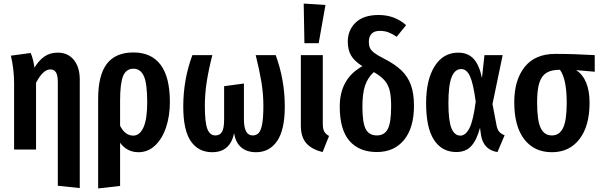

<svg xmlns="http://www.w3.org/2000/svg" viewBox="-20 -838 3364 1076"><path d="M427 -392V216L304 203V-378Q304 -416 293.5 -432.5Q283 -449 262 -449Q221 -449 182 -374V0H59V-370Q59 -450 41 -526L152 -541Q167 -506 173 -459Q199 -501 230 -522Q261 -543 304 -543Q361 -543 394 -502Q427 -461 427 -392Z M932 -266Q932 -188 910.5 -124Q889 -60 849 -22.5Q809 15 756 15Q692 15 653 -38V204L530 218V-284Q530 -416 578.5 -480Q627 -544 728 -544Q828 -544 880 -475Q932 -406 932 -266ZM805 -265Q805 -371 786 -412Q767 -453 728 -453Q687 -453 670 -412Q653 -371 653 -274V-133Q681 -78 727 -78Q763 -78 784 -124Q805 -170 805 -265Z M1576 -241Q1576 -110 1533 -47.5Q1490 15 1415 15Q1364 15 1332 -12Q1300 -39 1292 -92Q1270 15 1169 15Q1092 15 1049.5 -46.5Q1007 -108 1007 -241Q1007 -392 1058 -529H1170Q1149 -447 1138.5 -379.5Q1128 -312 1128 -244Q1128 -152 1142 -115.5Q1156 -79 1187 -79Q1211 -79 1223.5 -98Q1236 -117 1236 -169V-355L1347 -370V-169Q1347 -79 1396 -79Q1416 -79 1429 -92Q1442 -105 1449 -141.5Q1456 -178 1456 -245Q1456 -312 1445 -378.5Q1434 -445 1413 -529H1525Q1576 -391 1576 -241Z M1789 -145Q1789 -117 1796.5 -102Q1804 -87 1824 -76L1788 14Q1726 -1 1696 -36Q1666 -71 1666 -134V-529H1789ZM1804 -810 1766 -596H1686L1682 -818Z M2300 -245Q2300 -122 2244.5 -54Q2189 14 2092 14Q1993 14 1938.5 -48.5Q1884 -111 1884 -241Q1884 -397 2011 -467Q1965 -496 1947 -528Q1929 -560 1929 -604Q1929 -669 1973 -711.5Q2017 -754 2102 -754Q2192 -754 2256 -697L2203 -632Q2178 -649 2156.5 -657Q2135 -665 2109 -665Q2077 -665 2062 -648.5Q2047 -632 2047 -604Q2047 -584 2053 -570Q2059 -556 2077 -542Q2095 -528 2131 -510Q2192 -479 2228.5 -444.5Q2265 -410 2282.5 -362.5Q2300 -315 2300 -245ZM2172 -242Q2172 -297 2164 -330Q2156 -363 2135.5 -387Q2115 -411 2075 -434Q2041 -403 2026 -359Q2011 -315 2011 -240Q2011 -149 2030 -114Q2049 -79 2092 -79Q2134 -79 2153 -114.5Q2172 -150 2172 -242Z M2681 -401 2695 -529H2797L2740 -255L2763 -134Q2767 -112 2778 -99.5Q2789 -87 2808 -80L2768 14Q2731 9 2707 -14.5Q2683 -38 2676 -79L2670 -122Q2652 -54 2621.5 -20Q2591 14 2537 14Q2457 14 2412.5 -53.5Q2368 -121 2368 -260Q2368 -391 2416 -467Q2464 -543 2548 -543Q2602 -543 2634 -508.5Q2666 -474 2681 -401ZM2493 -260Q2493 -161 2510 -119.5Q2527 -78 2560 -78Q2589 -78 2610.5 -119Q2632 -160 2646 -269Q2632 -372 2613.5 -411.5Q2595 -451 2565 -451Q2529 -451 2511 -406Q2493 -361 2493 -260Z M3313 -436 3209 -445Q3284 -395 3284 -262Q3284 -132 3227.5 -58.5Q3171 15 3073 15Q2974 15 2918 -57.5Q2862 -130 2862 -265Q2862 -390 2920.5 -463Q2979 -536 3092 -536Q3197 -536 3313 -529ZM3156 -262Q3156 -395 3118 -447Q3070 -447 3042.5 -430Q3015 -413 3002.5 -374Q2990 -335 2990 -264Q2990 -163 3010 -121Q3030 -79 3073 -79Q3115 -79 3135.5 -121Q3156 -163 3156 -262Z"/></svg>

Font: Fira Sans Compressed Medium
Style: Regular
Weight: 500
Width: 1
Designer: bBox Type GmbH & Carrois Corporate GbR & Edenspiekermann AG
Foundry: bBox Type GmbH & Carrois Corporate GbR & Edenspiekermann AG
Version: Version 4.301